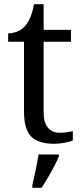

<svg xmlns="http://www.w3.org/2000/svg" viewBox="-20 -679 392 920"><path d="M240 10Q164 10 129.5 -24.5Q95 -59 95 -145V-479H19V-519Q37 -519 59 -526.5Q81 -534 97 -551Q114 -569 125 -595Q136 -621 143 -659H189V-536H320V-479H189V-142Q189 -91 210 -67Q231 -43 265 -43Q283 -43 298 -45Q313 -47 329 -50V-6Q316 0 290 5Q264 10 240 10ZM135 208Q143 175 151 136Q159 97 165 61H262V71Q253 92 239 119Q225 146 209 173Q193 200 179 221H135Z"/></svg>

Font: Noto Serif Khojki
Style: Regular
Weight: 400
Designer: Juan Bruce
Version: Version 2.002